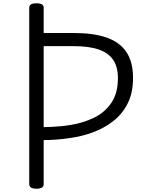

<svg xmlns="http://www.w3.org/2000/svg" viewBox="-20 -1135 905 1169"><path d="M202 14Q180 14 169 7Q158 0 158 -14V-1088Q158 -1102 169 -1108.5Q180 -1115 202 -1115Q224 -1115 235 -1108.5Q246 -1102 246 -1088V-934H431Q549 -934 628.5 -906.5Q708 -879 749 -819Q790 -759 790 -660Q790 -570 757.5 -505.5Q725 -441 670 -398Q615 -355 547.5 -330Q480 -305 409 -295Q364 -288 322 -285Q280 -282 246 -282V-14Q246 0 235 7Q224 14 202 14ZM246 -361Q268 -361 294.5 -362.5Q321 -364 350 -366.5Q379 -369 408 -374Q486 -386 552 -418Q618 -450 658 -509Q698 -568 698 -659Q698 -729 668 -772Q638 -815 578.5 -834.5Q519 -854 431 -854H246Z"/></svg>

Font: Playwrite FR Moderne
Style: Regular
Weight: 400
Designer: Veronika Burian, José Scaglione
Foundry: TypeTogether
Version: Version 1.002